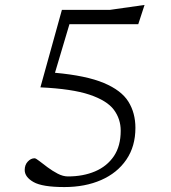

<svg xmlns="http://www.w3.org/2000/svg" viewBox="-20 -747 690 777"><path d="M240.5 10Q151.5 10 115.8 -10.2Q80 -30.5 80 -59Q80 -80 92.5 -93.2Q105 -106.5 120 -106.5Q125 -106.5 139 -95.5Q153 -84.5 172.5 -70Q192 -55.5 213.5 -44.2Q235 -33 255 -33Q316.5 -33 364.8 -53.5Q413 -74 440.8 -115Q468.5 -156 468.5 -218Q468.5 -265.5 440.8 -302.8Q413 -340 342.5 -363.8Q272 -387.5 143.5 -393.5L230.5 -707H424.5L565 -727L539.5 -649H261L202.5 -452.5Q329.5 -441 400.2 -411.2Q471 -381.5 499.5 -335.8Q528 -290 528 -229.5Q528 -154.5 491.2 -100.8Q454.5 -47 389.5 -18.5Q324.5 10 240.5 10Z"/></svg>

Font: Newsreader Caption Light
Style: Regular
Weight: 300
Designer: Hugues Gentile
Foundry: Production Type
Version: Version 1.001